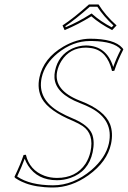

<svg xmlns="http://www.w3.org/2000/svg" viewBox="-20 -832 574 862"><path d="M235.8 -33.2Q321.3 -33.2 363.8 -96.7Q379.4 -121.1 386.2 -150.9Q403.3 -230.5 351.1 -266.1Q335 -276.9 307.6 -289.1Q199.7 -334 168.9 -388.2Q145.5 -431.2 157.2 -484.9Q175.3 -570.3 264.2 -622.6Q324.7 -657.7 383.8 -658.2Q493.2 -658.2 529.3 -616.7Q532.2 -613.3 532.2 -612.8L533.7 -609.9Q508.3 -560.5 493.2 -514.2L482.9 -513.2Q461.4 -604 392.1 -615.7Q379.4 -617.7 366.2 -618.2Q293.9 -618.2 255.9 -558.6Q242.2 -536.6 236.8 -512.2Q218.8 -427.2 338.9 -379.9Q340.8 -379.4 341.8 -378.9Q449.2 -337.4 474.1 -274.4Q488.8 -235.4 478.5 -186Q461.4 -106 377.4 -45.4Q299.8 9.8 217.8 9.8Q198.2 9.8 179.9 8.3Q161.6 6.8 147 4.4Q132.3 2 119.1 -1.5Q106 -4.9 95.9 -8.8Q85.9 -12.7 77.6 -16.4Q69.3 -20 63.7 -23.4Q58.1 -26.9 54.2 -29.3Q50.3 -31.7 49.3 -32.2L46.4 -35.2L44.9 -38.1Q72.8 -96.2 85.9 -136.2L96.2 -137.2Q112.8 -67.9 179.2 -43Q206.1 -33.2 235.8 -33.2ZM422.4 -812Q453.1 -762.7 503.4 -717.8L483.4 -696.8Q427.2 -726.1 390.1 -758.8Q331.5 -722.2 270 -696.8L260.7 -717.8Q311.5 -751 379.4 -812ZM235.8 -22.9Q148.4 -22.9 106 -88.9Q96.7 -103.5 90.8 -119.6Q78.1 -84.5 57.1 -39.6Q113.8 -0.5 217.8 0Q309.1 0 390.6 -68.8Q454.6 -124 468.8 -188Q491.2 -292.5 388.2 -347.2Q367.2 -358.4 337.9 -369.6Q230 -411.6 224.6 -481.9Q223.6 -498 227.1 -514.2Q241.7 -584 303.7 -613.8Q333.5 -627.4 366.2 -627.9Q459 -626.5 488.3 -531.2Q502 -570.3 522.5 -609.9Q491.7 -646 394.5 -647.9Q388.7 -647.9 383.8 -647.9Q307.6 -647.9 239.3 -593.3Q180.7 -545.4 167 -482.9Q146.5 -386.7 248 -328.6Q273.4 -314 311 -298.3Q376.5 -270 393.1 -231Q406.2 -197.3 396 -148.9Q377.4 -61.5 296.4 -33.2Q267.1 -22.9 235.8 -22.9ZM417 -801.8H383.3Q319.3 -745.6 273.4 -714.4L275.4 -710Q332 -733.9 384.8 -767.6L391.6 -771.5L397 -766.6Q431.6 -735.8 481.4 -709.5L489.3 -717.8Q444.8 -758.8 417 -801.8Z"/></svg>

Font: Linux Biolinum Outline O
Style: Italic
Weight: 400
Italic angle: -12°
Designer: Philipp H. Poll
Foundry: Philipp H. Poll
Version: Version 0.6.2